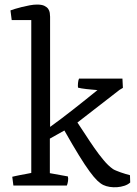

<svg xmlns="http://www.w3.org/2000/svg" viewBox="-20 -805 595 833"><path d="M33.2 -38.1Q39.1 -39.6 48.1 -41.5Q57.1 -43.5 68.4 -45.7Q79.6 -47.9 91.8 -50Q104 -52.2 115.7 -54.7V-717.8H30.8L25.4 -759.8Q31.2 -762.2 44.9 -766.4Q58.6 -770.5 75.2 -774.7Q91.8 -778.8 109.1 -782Q126.5 -785.2 140.6 -785.2Q161.1 -785.2 172.4 -779.8Q183.6 -774.4 189.2 -766.4Q194.8 -758.3 196 -749Q197.3 -739.7 197.3 -732.4V-254.4Q219.2 -270 245.4 -289.8Q271.5 -309.6 298.6 -330.8Q325.7 -352.1 352.5 -373.5Q379.4 -395 402.8 -414.1Q391.1 -415 378.4 -416.3Q365.7 -417.5 354.2 -418.7Q342.8 -419.9 333.3 -421.6Q323.7 -423.3 318.4 -424.8Q317.4 -432.6 318.4 -444.3Q319.3 -456.1 322.8 -463.9H511.2L513.2 -423.8L498.5 -415L315.9 -273.4Q332.5 -249 351.1 -220.2Q369.6 -191.4 389.2 -163.3Q408.7 -135.3 429 -110.8Q449.2 -86.4 469.7 -71.8Q474.1 -68.8 483.4 -64.9Q492.7 -61 503.7 -57.1Q514.6 -53.2 525.6 -50Q536.6 -46.9 543.9 -44.9L544.9 -13.2Q534.7 -3.9 519.5 1Q504.4 5.9 488.3 7.1Q472.2 8.3 456.3 5.9Q440.4 3.4 428.2 -2.4Q416 -8.3 402.1 -21.5Q388.2 -34.7 368.7 -61.3Q349.1 -87.9 322.8 -130.6Q296.4 -173.3 259.3 -238.8L196.3 -203.6V-53.7L274.4 -39.6Q276.9 -30.8 275.1 -19.3Q273.4 -7.8 270 0H38.1Z"/></svg>

Font: Fjord
Style: One
Weight: 400
Designer: Viktoriya Grabowska
Foundry: Viktoriya Grabowska
Version: Version 1.002